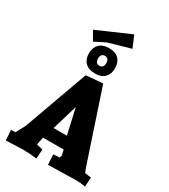

<svg xmlns="http://www.w3.org/2000/svg" viewBox="-211 -969 946 1075"><g transform="rotate(30 261.5 -432.0)"><path d="M522 -54 518 6Q488 0 460 0L278 4L274 -62L314 -64L319 -80L311 -114H178L171 -82L168 -64L208 -54L204 6Q157 0 114 0L5 4L1 -62L29 -63L61 -123L210 -536L318 -545L470 -88L481 -60ZM251 -354 202 -190H288ZM186 -711Q208 -733 249 -733Q290 -733 311.5 -711Q333 -689 333 -651.5Q333 -614 311.5 -592Q290 -570 249 -570Q208 -570 186 -592Q164 -614 164 -651.5Q164 -689 186 -711ZM276 -652Q276 -684 249.5 -684Q223 -684 223 -652Q223 -620 249.5 -620Q276 -620 276 -652ZM331 -870 363 -795Q235 -759 218 -753L151 -719L118 -777Z"/></g></svg>

Font: Andada SC
Style: Bold
Weight: 700
Designer: Carolina Giovagnoli
Foundry: Carolina Giovagnoli
Version: Version 1.003